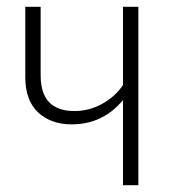

<svg xmlns="http://www.w3.org/2000/svg" viewBox="-20 -542 523 562"><path d="M385 -522V0H340V-249Q281 -178 190 -178Q129 -178 91.5 -213Q54 -248 54 -317V-522H99V-321Q99 -217 198 -217Q241 -217 279 -238Q317 -259 340 -293V-522Z"/></svg>

Font: Fira Sans Condensed ExtraLight
Style: Regular
Weight: 275
Width: 3
Designer: Carrois Corporate & Edenspiekermann AG
Foundry: Carrois Corporate GbR & Edenspiekermann AG
Version: Version 4.203